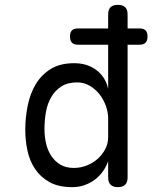

<svg xmlns="http://www.w3.org/2000/svg" viewBox="-20 -760 640 790"><path d="M301 -576Q284 -576 276 -584.5Q268 -593 268 -610Q268 -627 276 -635Q284 -643 301 -643H425V-700Q425 -721 435 -730.5Q445 -740 465 -740Q485 -740 495 -730.5Q505 -721 505 -700V-643H554Q571 -643 579 -635Q587 -627 587 -610Q587 -593 579 -584.5Q571 -576 554 -576H505V-30Q505 -10 495 0Q485 10 465 10Q445 10 435 0Q425 -10 425 -30V-97Q417 -74 403.5 -55Q390 -36 371 -21.5Q352 -7 328.5 1.5Q305 10 277 10Q221 10 184 -10.5Q147 -31 124.5 -64.5Q102 -98 93 -140Q84 -182 84 -226Q84 -276 94 -325.5Q104 -375 127 -413.5Q150 -452 188.5 -476Q227 -500 285 -500Q340 -500 377.5 -471Q415 -442 425 -394V-576ZM284 -69Q312 -69 338 -79.5Q364 -90 383 -107.5Q402 -125 413.5 -147.5Q425 -170 425 -195V-274Q425 -298 415.5 -324.5Q406 -351 389 -372.5Q372 -394 348.5 -407.5Q325 -421 298 -421Q258 -421 232 -404Q206 -387 190.5 -360Q175 -333 169 -299Q163 -265 163 -230Q163 -197 170 -168Q177 -139 192 -117Q207 -95 229.5 -82Q252 -69 284 -69Z"/></svg>

Font: Maple Mono Light
Style: Regular
Weight: 300
Monospace: yes
Designer: subframe7536
Version: Version 7.000